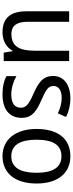

<svg xmlns="http://www.w3.org/2000/svg" viewBox="468 -1054 596 1573"><g transform="rotate(90 766.5 -268.0)"><path d="M481 -536H396V-255C396 -129 361 -63 259 -63C191 -63 159 -106 159 -195V-536H73V-186C73 -56 128 10 245 10C307 10 365 -16 395 -71H400L412 0H481Z M946 -147C946 -231 893 -268 804 -307C715 -346 685 -364 685 -409C685 -449 720 -475 782 -475C827 -475 870 -462 909 -443L939 -511C894 -533 844 -546 786 -546C677 -546 603 -494 603 -405C603 -319 659 -284 750 -243C838 -205 863 -181 863 -140C863 -92 829 -62 755 -62C699 -62 641 -82 604 -104V-23C641 -2 689 10 755 10C873 10 946 -44 946 -147Z M1484 -269C1484 -448 1395 -546 1261 -546C1118 -546 1037 -446 1037 -269C1037 -95 1125 10 1259 10C1401 10 1484 -95 1484 -269ZM1125 -269C1125 -400 1166 -473 1260 -473C1354 -473 1396 -400 1396 -269C1396 -138 1354 -62 1261 -62C1167 -62 1125 -138 1125 -269Z"/></g></svg>

Font: Noto Sans Lao Looped SemiCondensed
Style: Regular
Weight: 400
Width: 4
Designer: Mark Frömberg, Ben Mitchell
Foundry: The Fontpad Ltd
Version: Version 1.003